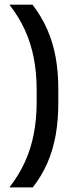

<svg xmlns="http://www.w3.org/2000/svg" viewBox="-20 -696 340 838"><path d="M140 -304Q140 -378 127.5 -442.5Q115 -507 88.8 -564.8Q62.5 -622.5 21 -675.5H122Q160.5 -625.5 185.5 -569.2Q210.5 -513 222.5 -448.2Q234.5 -383.5 234.5 -306.5V-247.5Q234.5 -170 222.8 -105Q211 -40 186.5 16Q162 72 123 122H21Q62.5 68.5 88.8 10.8Q115 -47 127.5 -111.8Q140 -176.5 140 -250.5Z"/></svg>

Font: Anek Gujarati Medium
Style: Regular
Weight: 500
Designer: Mrunmayee Ghaisas (Gujarati), Yesha Goshar (Latin)
Foundry: Ek Type
Version: Version 1.003